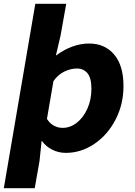

<svg xmlns="http://www.w3.org/2000/svg" viewBox="-48 -788 707 1006"><path d="M137 -768H299L269 -600L245 -498H247Q287 -528 331 -544Q375 -560 419 -560Q501 -560 550 -502.5Q599 -445 599 -337Q599 -241 557 -160.5Q515 -80 445.5 -33.5Q376 13 297 13Q259 13 226 -3.5Q193 -20 172 -49H170L159 56L134 198H-28ZM431 -323Q431 -379 410.5 -404Q390 -429 355 -429Q323 -429 290 -413.5Q257 -398 232 -363L198 -165Q213 -141 234.5 -129.5Q256 -118 280 -118Q320 -118 354.5 -145Q389 -172 410 -219Q431 -266 431 -323Z"/></svg>

Font: Nebula Sans Bold
Style: Regular
Weight: 700
Italic angle: -9°
Designer: Paul D. Hunt for Adobe (as Source Sans)
Foundry: Nebula Entertainment & Broadcasting LLC
Version: Version 1.010